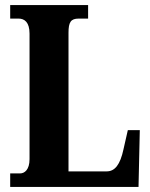

<svg xmlns="http://www.w3.org/2000/svg" viewBox="-20 -734 591 754"><path d="M20 0H524L529 -223H482L465 -148C452 -87 431 -61 399 -61H249V-605C249 -647 258 -661 289 -661H326V-714H20V-661H53C76 -661 96 -647 96 -602V-109C96 -67 76 -53 59 -53H20Z"/></svg>

Font: Noto Serif Devanagari ExtraCondensed ExtraBold
Style: Regular
Weight: 800
Width: 2
Designer: Universal Thirst, Indian Type Foundry and the Monotype Design Team
Foundry: Monotype Imaging Inc.
Version: Version 2.004